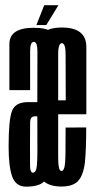

<svg xmlns="http://www.w3.org/2000/svg" viewBox="-20 -712 366 736"><path d="M203 -147V-397Q203 -481 203 -543.2Q203 -605.5 109.5 -605.5Q16 -605.5 16 -543Q16 -480.5 16 -366.5H95.5Q95.5 -479.5 95.5 -515.5Q95.5 -551.5 109.5 -551.5Q123.5 -551.5 123.5 -515.5Q123.5 -479.5 123.5 -398V-79L138 -69ZM80 3.5Q139 3.5 156 -24.8Q173 -53 172.5 -121.5L123.5 -150.5Q123.5 -81.5 119.5 -65.8Q115.5 -50 106.5 -50Q95.5 -50 95.2 -76.2Q95 -102.5 95 -149Q95 -220.5 95.5 -243.2Q96 -266 113 -266Q120 -266 128.5 -266V-320.5Q108.5 -320.5 86.5 -320.5Q39 -320.5 26 -286.5Q13 -252.5 13 -151.5Q13 -71.5 27.2 -34Q41.5 3.5 80 3.5ZM215.5 3V-56.5Q202.5 -56.5 203 -111.5Q202.5 -165.5 202.5 -302.5Q202.5 -455 202.5 -500Q203 -546.5 217 -546.5Q232 -546.5 231.5 -501Q232 -457 232 -327.5H194.5V-274H311Q311 -288 311 -302Q311 -457 311 -532Q311 -606.5 217 -606.5Q123.5 -606.5 123.5 -530.5Q123 -454.5 123 -302.5Q123 -170.5 123.5 -83Q123 3 215.5 3ZM215.5 -56.5V3Q259 3 278.5 -17.5Q299 -38 305.5 -89.5Q310.5 -140 310.5 -223.5L231.5 -223Q231.5 -170 231 -126Q230.5 -83 226.5 -69.5Q222.5 -56.5 215.5 -56.5ZM119.5 -616H157.5L204 -692H149.5Z"/></svg>

Font: Anybody UltraCondensed
Style: Regular
Weight: 400
Width: 1
Version: Version 1.113;gftools[0.9.25]